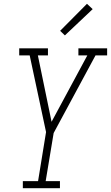

<svg xmlns="http://www.w3.org/2000/svg" viewBox="-20 -989 583 1009"><path d="M100 0V-37H180L222 -295L136 -698H81V-735H232V-698H179L251 -349L439 -698H392V-735H543V-698H482L262 -290L220 -37H295V0ZM321 -803 296 -827 437 -969 467 -941Z"/></svg>

Font: Iosevka Slab Extralight
Style: Italic
Weight: 200
Italic angle: -9°
Monospace: yes
Designer: Belleve Invis
Foundry: Belleve Invis
Version: Version 11.1.1; ttfautohint (v1.8.3)